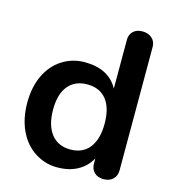

<svg xmlns="http://www.w3.org/2000/svg" viewBox="-107 -800 815 898"><g transform="rotate(15 300.5 -351.0)"><path d="M380.6 -129.9Q413.1 -170.9 413.1 -247.1Q413.1 -323.2 380.6 -363.5Q348.1 -403.8 288.6 -403.8Q229 -403.8 196 -364Q163.1 -324.2 163.1 -248.5Q163.1 -172.9 196 -130.9Q229 -88.9 288.6 -88.9Q348.1 -88.9 380.6 -129.9ZM537.1 -651.9V-54.2Q537.1 -27.3 520 -11.2Q502.9 4.9 474.9 4.9Q446.8 4.9 429.9 -11Q413.1 -26.9 413.1 -54.2V-79.1Q391.1 -38.1 349.6 -15.1Q308.1 7.8 250 7.8Q191.9 7.8 142.3 -24.2Q92.8 -56.2 65.4 -114.5Q38.1 -172.9 38.1 -249Q38.1 -325.2 65.4 -382.1Q92.8 -439 141.8 -470Q190.9 -501 249.5 -501Q366.2 -501 412.1 -417V-653.8Q412.1 -678.7 428.5 -694.3Q444.8 -710 472.9 -710Q501 -710 519 -694.1Q537.1 -678.2 537.1 -651.9Z"/></g></svg>

Font: Nunito-Bold
Style: Bold
Weight: 700
Designer: Vernon Adams
Foundry: newtypography
Version: Version 3.000